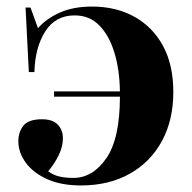

<svg xmlns="http://www.w3.org/2000/svg" viewBox="-20 -552 587 586"><path d="M227 14Q167 14 124.5 -5Q82 -24 59 -55Q36 -86 36 -121Q36 -149 51.5 -168.5Q67 -188 108 -188Q141 -188 156.5 -171.5Q172 -155 172 -130Q172 -105 159.5 -79Q147 -53 127 -29Q144 -17 162.5 -13Q181 -9 204 -9Q263 -9 304.5 -69Q346 -129 346 -257H145V-273H346Q345 -340 329 -392Q313 -444 283 -474.5Q253 -505 208 -505Q149 -505 118 -456Q87 -407 85 -332H68L58 -529H73L96 -466Q121 -495 162.5 -513.5Q204 -532 261 -532Q334 -532 390 -501Q446 -470 477.5 -412Q509 -354 509 -271Q509 -186 474.5 -122Q440 -58 376.5 -22Q313 14 227 14Z"/></svg>

Font: Literata 72pt
Style: Bold
Weight: 700
Designer: Latin by Veronika Burian and Jose Scaglione. Greek by Irene Vlachou. Cyrillic by Vera Evstafieva.
Foundry: TypeTogether
Version: Version 3.002